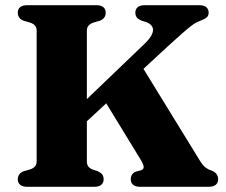

<svg xmlns="http://www.w3.org/2000/svg" viewBox="-20 -720 871 740"><path d="M254.4 -280.2 535.6 -549.7Q558.3 -571.3 565.6 -587.7Q573 -604.1 567.4 -615.8Q561.9 -627.5 545.3 -634.2L525.2 -640.6Q513 -645.6 507.3 -652.9Q501.7 -660.1 501.7 -671.2Q501.7 -684.8 510.8 -692.4Q520 -700 538.9 -700H746.8Q766 -700 775 -692.4Q784.1 -684.8 784.1 -671.2Q784.1 -659.7 777 -653.3Q770 -646.8 749.5 -638.8Q742 -636.1 734.2 -631.9Q726.5 -627.6 714.2 -618.2Q702 -608.7 681.5 -590.6Q661 -572.5 627.5 -542.2L281.6 -221.9ZM366.4 -359.5 515.7 -482.7 750.3 -100.9Q761.8 -82.2 772.1 -74.4Q782.4 -66.6 794.4 -63.2Q809.4 -57 815.1 -48.3Q820.8 -39.6 820.8 -28.7Q820.8 -15.6 811.6 -7.8Q802.4 0 783.4 0H521.3Q502.2 0 493.1 -7.8Q484 -15.7 484 -29.2Q484 -40.4 489.5 -48Q495.1 -55.7 504.5 -58.7L523.9 -63.9Q533.7 -67.1 533.8 -76.1Q533.8 -85.1 522.8 -103.5ZM314.8 -98Q314.8 -86.1 319.9 -78.9Q325 -71.7 336.1 -67L355.7 -60.3Q369.7 -54.1 374.5 -47Q379.4 -40 379.4 -28.8Q379.4 -15.7 370.4 -7.8Q361.5 0 342.5 0H85.5Q66.6 0 57.6 -7.8Q48.6 -15.7 48.6 -28.8Q48.6 -51.9 72.3 -60.3L95.9 -67Q108.6 -71.3 114.9 -78.7Q121.2 -86.1 121.2 -98V-602Q121.2 -613.9 114.9 -621.3Q108.6 -628.7 95.9 -633L72.3 -639.7Q48.6 -648.1 48.6 -671.2Q48.6 -684.8 57.6 -692.4Q66.6 -700 85.5 -700H350.5Q369.5 -700 378.4 -692.4Q387.4 -684.8 387.4 -671.2Q387.4 -648.1 363.7 -639.7L340.1 -633Q327.8 -628.7 321.3 -621.3Q314.8 -613.9 314.8 -602Z"/></svg>

Font: Fraunces
Style: Regular
Weight: 900
Version: Version 1.000;[b76b70a41]